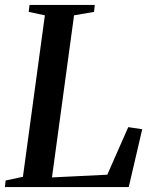

<svg xmlns="http://www.w3.org/2000/svg" viewBox="-30 -763 623 783"><path d="M-10 0 -7 -27 63.5 -42 153 -700.5 87 -714.5 90.5 -743H356.5L353.5 -714.5L272 -700.5L182 -39.5L407.5 -50.5L493 -244.5L550 -236L495 0Z"/></svg>

Font: Merriweather 96pt Medium
Style: Italic
Weight: 500
Italic angle: -7.8°
Version: Version 2.101